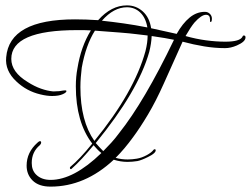

<svg xmlns="http://www.w3.org/2000/svg" viewBox="-20 -573 933 714"><path d="M168 121Q124 121 101 98Q79 76 79 43Q79 -7 120 -43Q125 -48 129 -48Q133 -48 133 -43Q133 -38 128 -33Q98 -8 98 33Q98 60 114 76Q134 96 168 96Q254 96 357 -4Q349 -10 342 -17.5Q335 -25 328 -33Q283 22 247 54Q245 56 244 56Q240 56 240 51Q240 49 241 48Q277 18 323 -39Q262 -119 262 -252Q262 -288 268 -319Q281 -400 318 -460Q305 -461 292 -461Q279 -461 267 -461Q22 -461 22 -354Q22 -305 83 -268Q108 -252 132 -243.5Q156 -235 178 -233L200 -234Q217 -237 223 -237Q227 -237 227 -234Q227 -229 214 -223Q199 -216 174 -216Q154 -216 130 -222Q79 -234 41 -270Q-2 -310 3 -360Q15 -501 259 -501Q299 -501 345 -498Q394 -553 452 -553Q486 -553 511 -530.5Q536 -508 542 -468L637 -447Q659 -486 685 -507.5Q711 -529 742 -529Q753 -529 760.5 -521.5Q768 -514 768 -504Q768 -491 763 -491Q761 -491 761 -497V-501Q761 -518 746 -518Q729 -518 703 -489Q689 -472 670 -439Q709 -428 746.5 -423Q784 -418 818 -418Q873 -418 882 -437Q883 -441 887 -441Q893 -441 893 -434Q893 -418 861 -404Q838 -394 817 -394Q779 -394 739.5 -400.5Q700 -407 659 -418L589 -262Q560 -197 530.5 -147.5Q501 -98 475 -63Q459 -41 443 -22Q427 -3 410 14Q431 20 455 20Q471 20 489 17Q507 14 525.5 4Q544 -6 551 -16Q553 -18 555 -18Q559 -18 559 -14Q559 -3 530 11Q506 23 491 26Q472 29 454 29Q429 29 403 21Q296 121 168 121ZM528 -471Q522 -507 501.5 -526.5Q481 -546 452 -546Q403 -546 359 -496Q397 -492 439.5 -486Q482 -480 528 -471ZM331 -49Q479 -230 521 -383Q525 -399 527 -413.5Q529 -428 529 -441L487 -446Q464 -449 425.5 -452Q387 -455 333 -459Q299 -405 284 -321Q282 -304 280.5 -286Q279 -268 279 -249Q279 -123 331 -49ZM364 -11Q379 -26 394 -42.5Q409 -59 423 -78Q517 -196 627 -425Q613 -428 592.5 -431.5Q572 -435 544 -439Q543 -412 535 -380Q494 -234 336 -41Q343 -33 350 -25.5Q357 -18 364 -11Z"/></svg>

Font: Passions Conflict
Style: Regular
Weight: 400
Designer: Robert E. Leuschke
Foundry: Robert E. Leuschke
Version: Version 1.010; ttfautohint (v1.8.3)